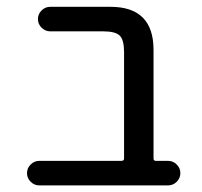

<svg xmlns="http://www.w3.org/2000/svg" viewBox="-20 -567 595 566"><path d="M345.7 -414.1Q345.7 -449.2 333 -461.9Q320.3 -474.6 284.2 -474.6H127.9Q113.3 -474.6 102.5 -485.4Q91.8 -496.1 91.8 -510.7Q91.8 -525.4 102.5 -536.1Q113.3 -546.9 127.9 -546.9H305.7Q432.6 -546.9 432.6 -419.9V-99.6Q432.6 -92.8 439.5 -92.8H475.6Q490.2 -92.8 501 -82Q511.7 -71.3 511.7 -56.6Q511.7 -42 501 -31.2Q490.2 -20.5 475.6 -20.5H95.7Q81.1 -20.5 70.3 -31.2Q59.6 -42 59.6 -56.6Q59.6 -71.3 70.3 -82Q81.1 -92.8 95.7 -92.8H337.9Q345.7 -92.8 345.7 -99.6Z"/></svg>

Font: Gen Jyuu Gothic Regular
Style: Regular
Weight: 400
Designer: [Source Han Sans]
Ryoko NISHIZUKA  (kana & ideographs); Paul D. Hunt (Latin, Greek & Cyrillic); Wenlong ZHANG  (bopomofo
Version: Version 1.002.20150607